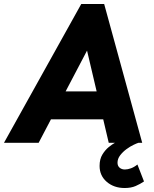

<svg xmlns="http://www.w3.org/2000/svg" viewBox="-54 -717 772 964"><path d="M-34 0 354 -697H469L660 0H492L383 -463L140 0ZM191 -118 259 -258H440L472 -118ZM572 227Q518 227 482 196Q446 165 446 116Q446 82 460 59Q474 36 492 21.5Q510 7 523 0H641Q634 2 617 10Q600 18 581.5 31.5Q563 45 549.5 62.5Q536 80 536 100Q536 116 546.5 125Q557 134 573 134Q587 134 603.5 128Q620 122 636 109L669 194Q650 207 627 217Q604 227 572 227Z"/></svg>

Font: Hanken Grotesk Black
Style: Italic
Weight: 900
Italic angle: -8°
Designer: Alfredo Marco Pradil
Foundry: Hanken Design Co.
Version: Version 3.013